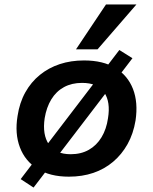

<svg xmlns="http://www.w3.org/2000/svg" viewBox="-20 -785 688 864"><path d="M290 10Q205 10 149 -25Q93 -60 69.5 -122Q46 -184 59 -263Q68 -323 94 -369.5Q120 -416 159.5 -448Q199 -480 249 -496.5Q299 -513 358 -513Q444 -513 499.5 -479Q555 -445 578.5 -384.5Q602 -324 590 -243Q580 -183 554 -136.5Q528 -90 489 -57Q450 -24 400 -7Q350 10 290 10ZM298 -91Q345 -91 380 -111Q415 -131 437 -167.5Q459 -204 466 -253Q478 -326 449 -369Q420 -412 349 -412Q303 -412 268 -393Q233 -374 211 -338Q189 -302 181 -253Q170 -179 200 -135Q230 -91 298 -91ZM131 59 73 21 517 -560 576 -523ZM322 -563 457 -765H594L419 -563Z"/></svg>

Font: Nunito Sans 6pt
Style: Bold Italic
Weight: 700
Italic angle: -9°
Version: Version 3.101;gftools[0.9.27]